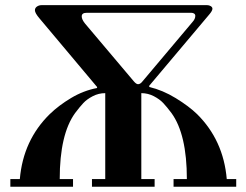

<svg xmlns="http://www.w3.org/2000/svg" viewBox="-20 -713 940 733"><path d="M19.5 0V-29.3H55.7Q68.4 -177.7 169.9 -277.3Q204.1 -310.5 251.5 -338.9Q298.8 -367.2 350.6 -377V-380.9L130.9 -642.6Q113.3 -663.1 113.3 -673.8Q113.3 -682.6 121.1 -688Q128.9 -693.4 139.6 -693.4H770.5Q778.3 -693.4 784.7 -689.5Q791 -685.5 791 -679.7Q791 -671.9 779.3 -658.2L549.8 -385.7V-380.9Q600.6 -369.1 650.9 -338.4Q701.2 -307.6 732.4 -277.3Q833 -177.7 845.7 -29.3H881.8V0H642.6V-29.3H693.4Q693.4 -200.2 634.8 -281.2Q617.2 -304.7 603.5 -319.3Q589.8 -334 567.4 -345.7Q544.9 -357.4 519.5 -357.4V-29.3H570.3V0H331.1V-29.3H381.8V-357.4Q356.4 -357.4 334 -345.7Q311.5 -334 297.9 -319.3Q284.2 -304.7 266.6 -281.2Q208 -200.2 208 -29.3H258.8V0ZM292 -650.4Q292 -638.7 304.7 -623L490.2 -403.3Q500 -391.6 506.8 -391.6Q514.6 -391.6 521.5 -399.4L714.8 -628.9Q725.6 -640.6 725.6 -652.3Q725.6 -658.2 721.2 -661.1Q716.8 -664.1 710.9 -664.1H310.5Q292 -664.1 292 -650.4Z"/></svg>

Font: Monomakh Unicode TT
Style: Medium
Weight: 500
Designer: Alexey Kryukov, Aleksandr Andreev
Version: Version 1.1